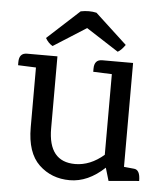

<svg xmlns="http://www.w3.org/2000/svg" viewBox="-51 -738 683 799"><g transform="rotate(5 290.0 -338.0)"><path d="M328 -456Q328 -494 361 -494H490V-60L531 -56Q558 -55 558 -7L431 4L415 -50Q346 15 269.5 15Q193 15 141 -34.5Q89 -84 89 -190V-440L14 -443V-456Q14 -494 47 -494H174V-193Q174 -54 286 -54Q349 -54 406 -103V-440L328 -443ZM287 -622 150 -535Q132 -545 120 -566L254 -689Q289 -696 320 -689L453 -566Q436 -542 422 -535Z"/></g></svg>

Font: Karma Medium
Style: Regular
Weight: 500
Designer: Joana Correia
Foundry: Indian Type Foundry
Version: Version 1.202;PS 1.0;hotconv 1.0.78;makeotf.lib2.5.61930; tt